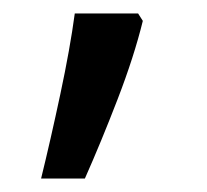

<svg xmlns="http://www.w3.org/2000/svg" viewBox="-20 -136 308 285"><path d="M185 -116 192 -105Q179 -52 154.5 11.5Q130 75 106 129H41Q55 72 69.5 4Q84 -64 91 -116Z"/></svg>

Font: Noto IKEA Arabic
Style: Regular
Weight: 400
Designer: Monotype Design Team
Foundry: Monotype Imaging Inc.
Version: Version 1.200